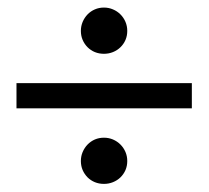

<svg xmlns="http://www.w3.org/2000/svg" viewBox="-20 -563 538 495"><path d="M22.5 -348.6H474.6V-283.7H22.5ZM188.5 -483.4Q188.5 -495.6 193.1 -506.6Q197.8 -517.6 205.8 -525.9Q213.9 -534.2 224.6 -538.8Q235.4 -543.5 248 -543.5Q260.3 -543.5 271.2 -538.8Q282.2 -534.2 290.5 -525.9Q298.8 -517.6 303.5 -506.6Q308.1 -495.6 308.1 -483.4Q308.1 -470.7 303.5 -460Q298.8 -449.2 290.5 -441.2Q282.2 -433.1 271.2 -428.7Q260.3 -424.3 248 -424.3Q235.4 -424.3 224.6 -428.7Q213.9 -433.1 205.8 -441.2Q197.8 -449.2 193.1 -460Q188.5 -470.7 188.5 -483.4ZM188.5 -147.9Q188.5 -160.2 193.1 -171.1Q197.8 -182.1 205.8 -190.4Q213.9 -198.7 224.6 -203.4Q235.4 -208 248 -208Q260.3 -208 271.2 -203.4Q282.2 -198.7 290.5 -190.4Q298.8 -182.1 303.5 -171.1Q308.1 -160.2 308.1 -147.9Q308.1 -135.3 303.5 -124.5Q298.8 -113.8 290.5 -105.7Q282.2 -97.7 271.2 -93.3Q260.3 -88.9 248 -88.9Q235.4 -88.9 224.6 -93.3Q213.9 -97.7 205.8 -105.7Q197.8 -113.8 193.1 -124.5Q188.5 -135.3 188.5 -147.9Z"/></svg>

Font: Carlito
Style: Regular
Weight: 400
Designer: Lukasz Dziedzic
Foundry: tyPoland Lukasz Dziedzic
Version: Version 1.103; Beta1; all basic design good, some composites